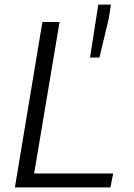

<svg xmlns="http://www.w3.org/2000/svg" viewBox="-20 -818 584 838"><path d="M165 -722H240L129 -61H474L462 0H45ZM409 -798H464L455 -738L414 -567H373Z"/></svg>

Font: Nebula Sans Book
Style: Regular
Weight: 400
Italic angle: -9°
Designer: Paul D. Hunt for Adobe (as Source Sans)
Foundry: Nebula Entertainment & Broadcasting LLC
Version: Version 1.010